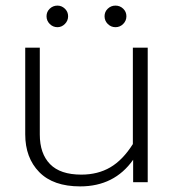

<svg xmlns="http://www.w3.org/2000/svg" viewBox="-20 -650 622 685"><path d="M146 -592Q146 -608 157.5 -619Q169 -630 185 -630Q200 -630 211.5 -619Q223 -608 223 -592Q223 -576 211.5 -564.5Q200 -553 185 -553Q169 -553 157.5 -564.5Q146 -576 146 -592ZM353 -592Q353 -608 364.5 -619Q376 -630 392 -630Q408 -630 419.5 -619Q431 -608 431 -592Q431 -576 419.5 -564.5Q408 -553 392 -553Q376 -553 364.5 -564.5Q353 -576 353 -592ZM70 -171V-480H122V-170Q122 -102 158.5 -64.5Q195 -27 270 -27Q329 -27 373.5 -53Q418 -79 454 -136V-480H507V0H455V-80Q388 15 266 15Q170 15 120 -36Q70 -87 70 -171Z"/></svg>

Font: Prompt ExtraLight
Style: Regular
Weight: 275
Designer: Katatrad Team
Foundry: CadsonDemak
Version: Version 1.001